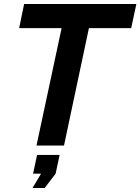

<svg xmlns="http://www.w3.org/2000/svg" viewBox="-20 -730 704 963"><path d="M289 -589H76L101 -710H664L638 -589H426L301 0H163ZM143 213 186 141H146L166 47H279L259 141L204 213Z"/></svg>

Font: Raleway-v4020
Style: Bold Italic
Weight: 700
Italic angle: -12°
Designer: Matt McInerney, Pablo Impallari, Rodrigo Fuenzalida
Foundry: Matt McInerney, Pablo Impallari, Rodrigo Fuenzalida
Version: Version 4.020;PS 004.020;hotconv 1.0.88;makeotf.lib2.5.64775